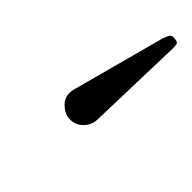

<svg xmlns="http://www.w3.org/2000/svg" viewBox="1 -960 417 417"><g transform="rotate(-45 209.5 -751.5)"><path d="M177 -713Q159.5 -713 146.5 -725.2Q133.5 -737.5 133.5 -755Q133.5 -772.5 148.5 -787Q163.5 -801.5 187 -795L400.5 -737.5Q410 -734.5 414.8 -731.2Q419.5 -728 418.5 -719.5Q418 -710.5 414.8 -708.5Q411.5 -706.5 401 -706.5Z"/></g></svg>

Font: Besley* Condensed Medium
Style: Italic
Weight: 500
Width: 3
Italic angle: -13°
Designer: Owen Earl
Foundry: indestructible type*
Version: Version 3.000; ttfautohint (v1.8.3)